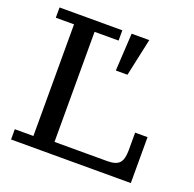

<svg xmlns="http://www.w3.org/2000/svg" viewBox="-121 -806 940 931"><g transform="rotate(20 349.0 -341.0)"><path d="M30 0V-53H126V-629H32V-682H356V-629H232V0ZM232 0V-61H648V0ZM505 -61Q549 -61 566.5 -80Q584 -99 584 -146V-237H648V-61ZM393 -488 404 -682H495L453 -488Z"/></g></svg>

Font: Montagu Slab 24pt
Style: Regular
Weight: 400
Designer: Florian Karsten
Foundry: Florian Karsten
Version: Version 1.000